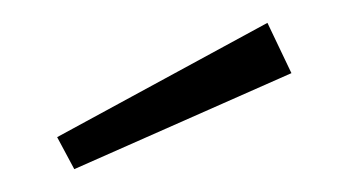

<svg xmlns="http://www.w3.org/2000/svg" viewBox="-20 -796 305 168"><path d="M214 -776 30 -676 45 -648 235 -732Z"/></svg>

Font: Fira Sans ExtraLight
Style: Regular
Weight: 200
Designer: bBox Type GmbH & Carrois Corporate GbR & Edenspiekermann AG
Foundry: bBox Type GmbH & Carrois Corporate GbR & Edenspiekermann AG
Version: Version 4.300;PS 004.300;hotconv 1.0.88;makeotf.lib2.5.64775